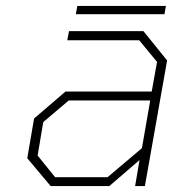

<svg xmlns="http://www.w3.org/2000/svg" viewBox="-20 -628 597 648"><path d="M236 -580 241 -608H540L535 -580ZM151 0 72 -94 95 -228 201 -319H492L510 -419L450 -492H207L213 -523H464L544 -424L469 0H436L451 -88L349 0ZM166 -30H343L459 -128L487 -289H212L126 -216L107 -103Z"/></svg>

Font: Tomorrow ExtraLight
Style: Italic
Weight: 275
Italic angle: -10°
Designer: Tony de Marco, Monica Rizzolli
Foundry: Just in Type
Version: Version 2.002